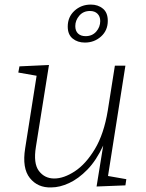

<svg xmlns="http://www.w3.org/2000/svg" viewBox="-20 -812 639 839"><path d="M204 7Q145 9 110.5 -34Q76 -77 90 -164L140 -481L60 -495L65 -522L194 -528L137 -171Q125 -98 150 -65Q175 -32 217 -32Q259 -32 307 -63.5Q355 -95 394.5 -160.5Q434 -226 451 -329L482 -525H528L452 -43L532 -29L528 -2L402 3L431 -176Q401 -111 362 -71Q323 -31 282 -12Q241 7 204 7ZM351 -626Q319 -626 297.5 -643.5Q276 -661 276 -696Q276 -738 305.5 -765Q335 -792 377 -792Q408 -792 429.5 -774.5Q451 -757 451 -721Q451 -679 421.5 -652.5Q392 -626 351 -626ZM354 -654Q383 -654 400.5 -674Q418 -694 418 -720Q418 -740 406 -752Q394 -764 373 -764Q344 -764 326.5 -743.5Q309 -723 309 -698Q309 -677 321 -665.5Q333 -654 354 -654Z"/></svg>

Font: Bitter Light
Style: Italic
Weight: 300
Italic angle: -9°
Designer: Sol Matas, and Bitter project Authors
Foundry: Sol Matas
Version: Version 2.001